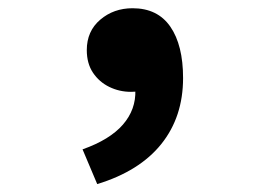

<svg xmlns="http://www.w3.org/2000/svg" viewBox="-20 -235 640 471"><path d="M218.5 216.6 182.5 131.4Q249.4 107.7 281.5 70.7Q313.7 33.6 312 -14L306.8 -133.4L367.2 -32.7Q353.1 -21 336.4 -15.4Q319.8 -9.7 301.2 -9.7Q272.9 -9.7 248.1 -21.8Q223.3 -33.9 208.1 -56.6Q192.9 -79.3 192.9 -112.1Q192.9 -158.5 225.8 -186.6Q258.8 -214.8 305.2 -214.8Q366.7 -214.8 397.9 -169.5Q429.1 -124.2 429.1 -43.5Q429.1 51.7 375.7 118.3Q322.3 184.9 218.5 216.6Z"/></svg>

Font: Source Code Pro ExtraLight
Style: Regular
Weight: 200
Monospace: yes
Designer: Paul D. Hunt, Teo Tuominen
Foundry: Adobe
Version: Version 1.026;hotconv 1.1.0;makeotfexe 2.6.0